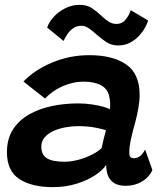

<svg xmlns="http://www.w3.org/2000/svg" viewBox="-20 -761 688 790"><path d="M197 9Q111 9 59.8 -24.2Q8.5 -57.5 8.5 -134.5Q8.5 -189.5 33.2 -228Q58 -266.5 100 -290.2Q142 -314 194.2 -324.8Q246.5 -335.5 301.5 -335.5Q330 -335.5 357.2 -331.5Q384.5 -327.5 405 -321.8Q425.5 -316 432 -311Q433.5 -321 433.2 -336Q433 -351 429.5 -363.5Q423.5 -395 396 -410Q368.5 -425 324 -425Q292.5 -425 262 -415.2Q231.5 -405.5 206.5 -389.5Q181.5 -373.5 165.5 -355.5L76.5 -425.5Q122.5 -473.5 194.8 -503.8Q267 -534 347.5 -534Q443.5 -534 499 -496Q554.5 -458 554.5 -370.5Q554.5 -345 549.2 -315.2Q544 -285.5 536 -256Q526.5 -223 519.2 -190.5Q512 -158 512 -133.5Q512 -119 517 -114.5Q522 -110 531.5 -110Q545.5 -110 557.2 -119.5Q569 -129 577 -146L607 -61.5Q594 -32 564.5 -14.2Q535 3.5 497 3.5Q457 3.5 437 -18.2Q417 -40 417 -83Q404 -61.5 371.5 -40Q339 -18.5 294.2 -4.8Q249.5 9 197 9ZM245 -95.5Q271.5 -95.5 300.5 -103Q329.5 -110.5 355.5 -123.2Q381.5 -136 398 -151.5Q402.5 -172.5 407 -191.2Q411.5 -210 416 -225Q405 -229.5 372.8 -235.8Q340.5 -242 301 -242Q275 -242 248.5 -237Q222 -232 199.5 -221.8Q177 -211.5 163.5 -195.5Q150 -179.5 150 -157.5Q150 -124 173 -109.8Q196 -95.5 245 -95.5ZM174 -647.5Q181.5 -670 201 -691.5Q220.5 -713 248.2 -727Q276 -741 308.5 -741Q337.5 -741 358 -727.5Q378.5 -714 395 -698Q410 -684 425.2 -673.2Q440.5 -662.5 459.5 -662.5Q482 -662.5 496.5 -680Q511 -697.5 518 -719L589 -677Q586.5 -665 577.2 -648Q568 -631 552.5 -614Q537 -597 515.2 -585.5Q493.5 -574 465.5 -574Q437.5 -574 415.5 -589.2Q393.5 -604.5 375 -621Q359.5 -635 344.8 -645Q330 -655 315 -655Q295.5 -655 280.8 -644.5Q266 -634 256.5 -619.2Q247 -604.5 241.5 -592.5Z"/></svg>

Font: Grandstander Thin SemiBold
Style: Italic
Weight: 600
Italic angle: -15°
Version: Version 1.200